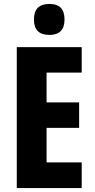

<svg xmlns="http://www.w3.org/2000/svg" viewBox="-20 -953 479 973"><path d="M394 0H65V-714H394V-585H216V-434H381V-305H216V-130H394ZM230 -933Q270 -933 288.5 -913Q307 -893 307 -854Q307 -776 230 -776Q152 -776 152 -854Q152 -933 230 -933Z"/></svg>

Font: Noto Sans Telugu ExtraCondensed ExtraBold
Style: Regular
Weight: 800
Width: 2
Designer: Jelle Bosma - Monotype Design Team
Foundry: Monotype Imaging Inc.
Version: Version 2.005; ttfautohint (v1.8.4.7-5d5b)